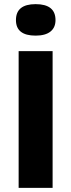

<svg xmlns="http://www.w3.org/2000/svg" viewBox="-20 -907 344 927"><path d="M70 0V-660H234V0ZM152 -735Q57 -735 57 -810Q57 -887 152 -887Q248 -887 248 -810Q248 -774 223.5 -754.5Q199 -735 152 -735Z"/></svg>

Font: Bricolage Grotesque 10pt ExtraBold
Style: Regular
Weight: 800
Designer: Mathieu Triay
Foundry: Atelier Triay
Version: Version 1.000; ttfautohint (v1.8.4.7-5d5b);gftools[0.9.32]